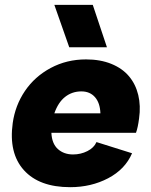

<svg xmlns="http://www.w3.org/2000/svg" viewBox="-20 -755 618 788"><path d="M268.1 13.2Q141.1 13.2 78.1 -56.6Q15.1 -126.5 32.2 -250Q42.5 -322.8 82.5 -381.8Q122.6 -440.9 188.2 -476.1Q253.9 -511.2 333 -511.2Q391.6 -511.2 436.8 -492.9Q481.9 -474.6 509.3 -442.1Q536.6 -409.7 547.4 -365.2Q558.1 -320.8 550.8 -269Q545.9 -231 538.1 -210H190.9Q192.9 -165.5 217.5 -143.3Q242.2 -121.1 279.8 -121.1Q311.5 -121.1 338.6 -134.8Q365.7 -148.4 376 -171.9L522 -126Q493.7 -60.1 423.8 -23.4Q354 13.2 268.1 13.2ZM203.1 -734.9H360.8L418.9 -561H264.2ZM203.1 -290H392.1Q390.6 -332.5 369.9 -356.2Q349.1 -379.9 314 -379.9Q275.9 -379.9 247.3 -357.4Q218.8 -335 203.1 -290Z"/></svg>

Font: Human Sans Black
Style: Italic
Weight: 800
Italic angle: -8°
Designer: Tim Radville
Foundry: Continuum
Version: Version 1.000;FEAKit 1.0